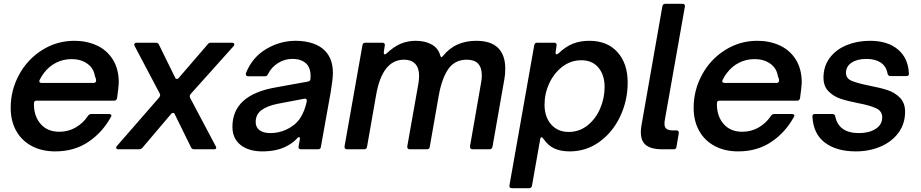

<svg xmlns="http://www.w3.org/2000/svg" viewBox="-20 -783 4828 1007"><path d="M36 -217Q36 -310 80 -391Q124 -472 201 -520.5Q278 -569 370 -569Q435 -569 488 -544.5Q541 -520 572 -470.5Q603 -421 603 -349Q602 -325 594 -268Q591 -255 579 -255H172Q163 -255 160.5 -250.5Q158 -246 158 -236Q158 -173 193.5 -132.5Q229 -92 291 -92Q339 -92 378 -115Q417 -138 442 -176Q448 -185 459 -185H551Q559 -185 562.5 -181.5Q566 -178 563 -172Q519 -90 444.5 -39.5Q370 11 270 11Q198 11 145 -18Q92 -47 64 -98.5Q36 -150 36 -217ZM470 -348Q476 -348 480 -351Q484 -354 484 -359Q484 -372 478 -382Q472 -425 438 -449Q404 -473 356 -473Q312 -473 275 -454.5Q238 -436 211 -401Q200 -388 188 -364Q186 -360 186 -358Q186 -348 199 -348Z M727 -8Q719 0 710 0H601Q596 0 592.5 -2.5Q589 -5 589 -8Q589 -13 593 -17L815 -272Q820 -279 820 -284L818 -292L686 -542Q684 -545 684 -549Q684 -553 687.5 -556Q691 -559 696 -559H797Q810 -559 814 -548L898 -377Q901 -369 908 -369Q914 -369 918 -375L1069 -550Q1075 -559 1086 -559H1197Q1202 -559 1205.5 -556.5Q1209 -554 1209 -550Q1209 -545 1205 -541L980 -290Q975 -283 975 -278L977 -270L1111 -17Q1114 -13 1114 -9Q1114 0 1102 0H999Q986 0 982 -10L897 -183Q894 -191 888 -191Q882 -191 877 -185Z M1199 -118Q1199 -284 1423 -324L1594 -355Q1606 -357 1608 -366Q1609 -373 1609 -386Q1609 -421 1592 -443Q1567 -474 1513 -474Q1473 -474 1438.5 -452.5Q1404 -431 1386 -395Q1381 -383 1370 -383H1281Q1274 -383 1271 -388Q1268 -393 1270 -400Q1303 -482 1375.5 -525.5Q1448 -569 1531 -569Q1581 -569 1622 -555Q1663 -541 1688 -513Q1726 -471 1726 -401Q1726 -369 1715 -303L1663 -13Q1662 0 1648 0H1558Q1551 0 1547.5 -4.5Q1544 -9 1546 -15L1552 -49L1553 -55Q1553 -64 1548 -64Q1545 -64 1540 -59Q1518 -35 1490 -20Q1437 11 1356 11Q1284 11 1241.5 -23Q1199 -57 1199 -118ZM1479 -102Q1527 -124 1552 -160Q1577 -196 1589 -251V-255Q1589 -261 1585.5 -264Q1582 -267 1575 -265L1438 -239Q1382 -228 1351.5 -205.5Q1321 -183 1321 -143Q1321 -115 1341.5 -100Q1362 -85 1399 -85Q1440 -85 1479 -102Z M1905 -13Q1902 0 1890 0H1800Q1793 0 1789.5 -4.5Q1786 -9 1787 -15L1881 -546Q1883 -559 1896 -559H1986Q1993 -559 1996.5 -554.5Q2000 -550 1998 -543L1993 -510V-506Q1993 -498 1998 -498Q2003 -498 2008 -503Q2046 -539 2082.5 -554Q2119 -569 2160 -569Q2210 -569 2244.5 -549.5Q2279 -530 2289 -492Q2292 -483 2295 -483Q2297 -483 2302 -488Q2337 -531 2380.5 -550Q2424 -569 2477 -569Q2555 -569 2592.5 -531.5Q2630 -494 2630 -423Q2630 -391 2625 -366L2563 -13Q2560 0 2548 0H2458Q2451 0 2447.5 -4.5Q2444 -9 2445 -15L2503 -348Q2507 -367 2507 -387Q2507 -470 2429 -470Q2365 -470 2331 -420.5Q2297 -371 2281 -281L2234 -13Q2233 0 2219 0H2129Q2122 0 2118.5 -4.5Q2115 -9 2116 -15L2175 -348Q2178 -369 2178 -385Q2178 -427 2157.5 -448.5Q2137 -470 2099 -470Q1984 -470 1952 -281Z M2770 192Q2767 204 2755 204H2664Q2657 204 2654 200Q2651 196 2652 189L2782 -546Q2784 -559 2797 -559H2887Q2894 -559 2897.5 -554.5Q2901 -550 2899 -543L2894 -510V-506Q2894 -498 2899 -498Q2902 -498 2909 -503Q2947 -539 2985 -554Q3023 -569 3071 -569Q3165 -569 3218.5 -509.5Q3272 -450 3272 -350Q3272 -256 3233 -173Q3194 -90 3124.5 -39.5Q3055 11 2968 11Q2921 11 2888 -4Q2855 -19 2830 -55Q2825 -63 2820 -63Q2815 -63 2813 -52ZM3151 -327Q3151 -390 3118.5 -428.5Q3086 -467 3029 -467Q2974 -467 2930 -433.5Q2886 -400 2861 -346.5Q2836 -293 2836 -234Q2836 -170 2870.5 -130.5Q2905 -91 2963 -91Q3018 -91 3061 -125Q3104 -159 3127.5 -213.5Q3151 -268 3151 -327Z M3528 -13Q3527 0 3513 0H3452Q3397 0 3369 -21Q3341 -42 3341 -90Q3341 -109 3345 -129L3454 -750Q3457 -763 3469 -763H3560Q3567 -763 3570.5 -758.5Q3574 -754 3572 -748L3468 -160Q3465 -145 3465 -134Q3465 -115 3476 -107Q3487 -99 3510 -99H3528Q3535 -99 3538 -95Q3541 -91 3540 -84Z M3618 -217Q3618 -310 3662 -391Q3706 -472 3783 -520.5Q3860 -569 3952 -569Q4017 -569 4070 -544.5Q4123 -520 4154 -470.5Q4185 -421 4185 -349Q4184 -325 4176 -268Q4173 -255 4161 -255H3754Q3745 -255 3742.5 -250.5Q3740 -246 3740 -236Q3740 -173 3775.5 -132.5Q3811 -92 3873 -92Q3921 -92 3960 -115Q3999 -138 4024 -176Q4030 -185 4041 -185H4133Q4141 -185 4144.5 -181.5Q4148 -178 4145 -172Q4101 -90 4026.5 -39.5Q3952 11 3852 11Q3780 11 3727 -18Q3674 -47 3646 -98.5Q3618 -150 3618 -217ZM4052 -348Q4058 -348 4062 -351Q4066 -354 4066 -359Q4066 -372 4060 -382Q4054 -425 4020 -449Q3986 -473 3938 -473Q3894 -473 3857 -454.5Q3820 -436 3793 -401Q3782 -388 3770 -364Q3768 -360 3768 -358Q3768 -348 3781 -348Z M4241 -171V-173Q4241 -185 4254 -185H4346Q4358 -185 4361 -172Q4369 -130 4400 -107.5Q4431 -85 4485 -85Q4538 -85 4572.5 -107Q4607 -129 4607 -168Q4607 -200 4575.5 -215Q4544 -230 4481 -242Q4424 -253 4387.5 -265.5Q4351 -278 4325 -304.5Q4299 -331 4299 -376Q4299 -435 4331.5 -479Q4364 -523 4420 -546Q4476 -569 4543 -569Q4635 -569 4689 -524Q4743 -479 4747 -398V-396Q4747 -384 4734 -384H4650Q4638 -384 4635 -397Q4628 -436 4599 -455Q4570 -474 4525 -474Q4476 -474 4446.5 -454.5Q4417 -435 4417 -401Q4417 -372 4446 -359.5Q4475 -347 4538 -334Q4596 -323 4634.5 -310.5Q4673 -298 4700 -270.5Q4727 -243 4727 -197Q4727 -134 4692.5 -87Q4658 -40 4599 -14.5Q4540 11 4468 11Q4368 11 4307 -34.5Q4246 -80 4241 -171Z"/></svg>

Font: Open Sauce Two SemiBold Italic
Style: Regular
Weight: 600
Italic angle: -10°
Designer: Alfredo Marco Pradil
Foundry: Creative Sauce Fz LLC
Version: Version 1.477